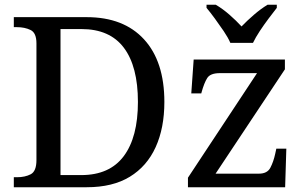

<svg xmlns="http://www.w3.org/2000/svg" viewBox="-20 -786 1278 806"><path d="M38 0V-42H51Q85 -42 109 -54.5Q133 -67 133 -114V-604Q133 -648 108.5 -660Q84 -672 51 -672H38V-714H344Q499 -714 584.5 -621Q670 -528 670 -358Q670 -249 633.5 -168.5Q597 -88 525 -44Q453 0 344 0ZM321 -51Q440 -51 499.5 -130.5Q559 -210 559 -358Q559 -507 500 -585.5Q441 -664 322 -664H234V-51ZM769 0V-40L1059 -479H903Q863 -479 850 -458.5Q837 -438 826 -398L825 -394H783L793 -536H1176V-495L885 -57H1067Q1102 -57 1115 -82Q1128 -107 1135 -139L1140 -162H1182L1177 0ZM947 -606Q937 -629 919 -655.5Q901 -682 882 -708Q863 -734 847 -753V-766H886Q915 -749 943.5 -724Q972 -699 994 -675Q1017 -699 1046 -724Q1075 -749 1103 -766H1142V-753Q1127 -734 1107.5 -708Q1088 -682 1070.5 -655.5Q1053 -629 1042 -606Z"/></svg>

Font: NotoSerif-Regular
Style: Regular
Weight: 400
Designer: Monotype Design Team
Foundry: Monotype Imaging Inc.
Version: Version 2.007; ttfautohint (v1.8) -l 8 -r 50 -G 200 -x 14 -D